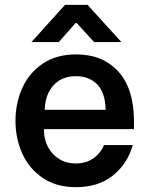

<svg xmlns="http://www.w3.org/2000/svg" viewBox="-20 -766 618 794"><path d="M44 -266Q44 -338 71.5 -400.5Q99 -463 155.5 -502Q212 -541 295 -541Q405 -541 469.5 -470Q534 -399 534 -265V-232H162V-224Q162 -189 178.5 -158Q195 -127 224.5 -108.5Q254 -90 292 -90Q335 -90 365 -110.5Q395 -131 410 -166H529Q508 -90 448 -41Q388 8 294 8Q212 8 155.5 -31Q99 -70 71.5 -132.5Q44 -195 44 -266ZM417 -312Q415 -384 381.5 -417.5Q348 -451 294 -451Q236 -451 201.5 -413.5Q167 -376 165 -312ZM249 -746H342L482 -592H369L297 -671H293L223 -592H110Z"/></svg>

Font: Be Vietnam SemiBold
Style: Regular
Weight: 600
Designer: Gabriel Lam
Foundry: TypeRant
Version: Version 4.000